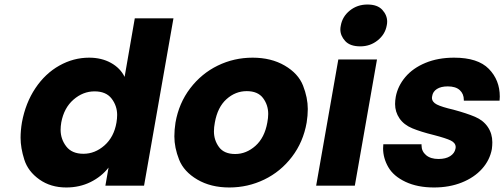

<svg xmlns="http://www.w3.org/2000/svg" viewBox="-20 -821 2230 849"><path d="M77 -280Q93 -366 136.5 -431Q180 -496 242.5 -531Q305 -566 374 -566Q429 -566 470.5 -543Q512 -520 531 -481L576 -740H747L617 0H446L460 -80Q429 -40 380.5 -16Q332 8 273 8Q204 8 154 -27.5Q104 -63 87.5 -115Q71 -167 71 -212Q71 -244 77 -280ZM495 -279Q498 -297 498 -313Q498 -353 473.5 -385Q449 -417 398 -417Q347 -417 305 -380.5Q263 -344 251 -280Q248 -262 248 -247Q248 -206 273 -173.5Q298 -141 349 -141Q400 -141 442 -178Q484 -215 495 -279Z M994 8Q912 8 852.5 -27Q793 -62 772 -115Q751 -168 751 -218Q751 -247 756 -279Q771 -365 821 -430.5Q871 -496 943 -531Q1015 -566 1097 -566Q1179 -566 1239 -531Q1299 -496 1320 -442.5Q1341 -389 1341 -339Q1341 -310 1336 -279Q1321 -193 1271 -127.5Q1221 -62 1148.5 -27Q1076 8 994 8ZM1020 -140Q1069 -140 1109.5 -176Q1150 -212 1162 -279Q1166 -300 1166 -317Q1166 -357 1143 -387.5Q1120 -418 1071 -418Q1021 -418 981.5 -382.5Q942 -347 930 -279Q926 -258 926 -240Q926 -201 948.5 -170.5Q971 -140 1020 -140Z M1573 -616Q1528 -616 1506.5 -639.5Q1485 -663 1485 -691Q1485 -699 1487 -708Q1494 -748 1527 -774.5Q1560 -801 1605 -801Q1649 -801 1670.5 -777.5Q1692 -754 1692 -725Q1692 -717 1690 -708Q1683 -669 1650 -642.5Q1617 -616 1573 -616ZM1647 -558 1549 0H1378L1476 -558Z M1899 8Q1826 8 1773 -17Q1720 -42 1697 -82Q1674 -122 1674 -165Q1674 -174 1675 -183H1844Q1844 -180 1844 -178Q1844 -152 1864 -135Q1884 -118 1919 -118Q1951 -118 1970.5 -130.5Q1990 -143 1994 -163Q1995 -167 1995 -170Q1995 -189 1973.5 -199.5Q1952 -210 1898 -224Q1841 -238 1803.5 -253.5Q1766 -269 1746.5 -297.5Q1727 -326 1727 -361Q1727 -376 1730 -393Q1739 -441 1772.5 -480.5Q1806 -520 1861.5 -543Q1917 -566 1988 -566Q2093 -566 2141.5 -516.5Q2190 -467 2190 -394Q2190 -385 2189 -376H2031Q2031 -377 2031 -379Q2031 -406 2013 -422.5Q1995 -439 1960 -439Q1930 -439 1912 -427.5Q1894 -416 1891 -396Q1890 -392 1890 -389Q1890 -370 1911.5 -359Q1933 -348 1985 -336Q2044 -320 2080.5 -304.5Q2117 -289 2137 -259.5Q2157 -230 2157 -192Q2157 -178 2155 -162Q2146 -113 2111.5 -74.5Q2077 -36 2022 -14Q1967 8 1899 8Z"/></svg>

Font: Fz Poppins
Style: Bold Italic
Weight: 700
Italic angle: -10°
Designer: Ninad Kale (Devanagari), Jonny Pinhorn (Latin)
Foundry: Indian Type Foundry
Version: Vit hóa bi Vntype.Com & FontZin.Com